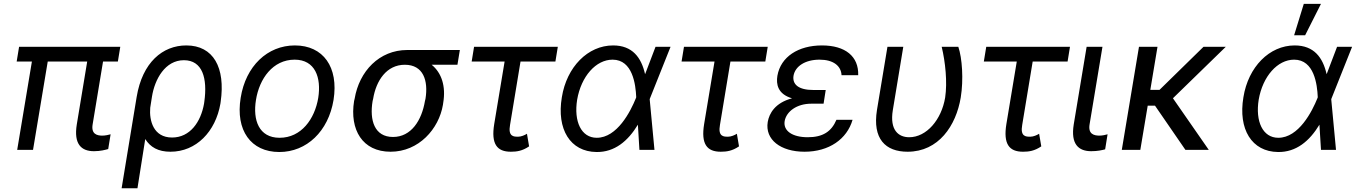

<svg xmlns="http://www.w3.org/2000/svg" viewBox="-20 -793 7186 1016"><path d="M616.5 -545.5H81L68.2 -467.3H148.8L71 0H154.8L232.6 -467.3H441.4L386.4 -134.9C369.3 -29.8 410.5 7.1 477.3 7.1C511.4 7.1 536.9 0 552.6 -4.3L565.3 -82.4C555.4 -79.5 536.9 -75.3 521.3 -75.3C492.9 -75.3 461.6 -83.8 470.2 -134.9L525.2 -467.3H603.7Z M703.1 -279.8 623.6 203.1H707.4L748.6 -57.2C775.6 -14.2 816.8 9.9 882.1 9.9C1018.5 9.9 1120.7 -96.6 1146.3 -244.3L1147.7 -254.3C1173.7 -435 1109.4 -552.6 965.9 -552.6C840.9 -552.6 733.3 -463.1 703.1 -279.8ZM774.9 -222.7 784.1 -281.2C798.7 -373.6 853.7 -474.4 953.1 -474.4C1051.1 -474.4 1078.8 -379.6 1061.1 -254.3L1059.7 -244.3C1042.6 -147.7 985.8 -65.3 890.6 -65.3C791.5 -65.3 769.2 -155.2 774.9 -222.7Z M1458.1 11.4C1602.6 11.4 1717.7 -98 1745 -264.2C1772.7 -437.5 1690.7 -552.6 1540.5 -552.6C1395.2 -552.6 1280.2 -443.2 1253.6 -275.6C1225.5 -103.7 1307.2 11.4 1458.1 11.4ZM1334.5 -264.2C1352.3 -376.4 1423.7 -477.3 1539.1 -477.3C1648.1 -477.3 1680.8 -382.1 1664.1 -275.6C1645.6 -163 1574.2 -63.9 1459.5 -63.9C1349.8 -63.9 1317.1 -157.7 1334.5 -264.2Z M1856.5 -269.9 1853.7 -258.5C1829.5 -106.5 1897.7 9.9 2046.9 9.9C2196 9.9 2302.6 -110.8 2323.9 -238.6L2325.3 -248.6C2340.2 -336.6 2316.8 -407.7 2264.2 -450.3H2400.6L2413.4 -528.4H2134.9C1987.2 -528.4 1880.7 -416.2 1856.5 -269.9ZM1951.7 -258.5 1954.5 -269.9C1970.2 -366.5 2025.6 -450.3 2122.2 -450.3C2220.2 -450.3 2247.2 -366.5 2231.5 -269.9L2228.7 -258.5C2211.6 -156.2 2156.2 -68.2 2059.7 -68.2C1961.6 -68.2 1934.7 -156.2 1951.7 -258.5Z M2931.8 -545.5H2488.6L2475.9 -467.3H2650.2L2595.2 -136.4C2578.1 -31.2 2609.4 9.9 2683.2 9.9C2714.5 9.9 2744.3 5.7 2779.8 -18.5L2768.5 -85.2C2757.1 -78.1 2738.6 -69.6 2721.6 -69.6C2698.9 -69.6 2667.6 -69.6 2679 -132.1L2734.4 -467.3H2919Z M3136.4 11.4C3232.2 12.8 3302.9 -46.2 3355.5 -133.2L3363.6 0H3443.2L3418 -267.4L3419 -271.3L3528.4 -545.5H3448.9L3395.6 -405.5L3393.5 -400.6C3373.6 -488.6 3326.7 -552.6 3224.4 -552.6C3090.9 -552.6 2978.7 -438.9 2953.1 -278.4C2924.7 -109.4 2997.2 9.9 3136.4 11.4ZM3034.1 -265.6C3055.4 -389.2 3133.5 -477.3 3221.6 -477.3C3328.1 -477.3 3343.7 -345.2 3346.6 -279.8V-278.1L3345.2 -274.1C3316.8 -203.1 3245.7 -63.9 3137.8 -63.9C3055.4 -63.9 3015.6 -150.6 3034.1 -265.6Z M4042.6 -545.5H3599.4L3586.6 -467.3H3761L3706 -136.4C3688.9 -31.2 3720.2 9.9 3794 9.9C3825.3 9.9 3855.1 5.7 3890.6 -18.5L3879.3 -85.2C3867.9 -78.1 3849.4 -69.6 3832.4 -69.6C3809.7 -69.6 3778.4 -69.6 3789.8 -132.1L3845.2 -467.3H4029.8Z M4349.4 -316.8H4284.1C4204.9 -316.8 4172.2 -346.6 4179 -392C4187.9 -443.2 4241.8 -477.3 4316.8 -477.3C4389.6 -477.3 4430.8 -444.6 4433.2 -394.9H4521.3C4524.5 -494.3 4453.5 -552.6 4329.5 -552.6C4204.9 -552.6 4111.2 -492.9 4093.7 -392C4086.6 -348 4094.5 -295.5 4171.2 -272.7C4081 -248.9 4050.4 -192.5 4042.6 -147.7C4027.3 -54 4111.2 9.9 4237.2 9.9C4366.8 9.9 4462 -56.8 4491.5 -159.1H4406.2C4379.6 -96.6 4334.2 -66.8 4254.3 -66.8C4172.2 -66.8 4123.9 -100.9 4132.1 -152C4141 -203.1 4196.4 -244.3 4272.7 -244.3H4338.1Z M4676.1 -545.5 4620.7 -211.6C4595.9 -58.2 4665.5 9.9 4782.7 9.9C4946.7 9.9 5039.1 -127.8 5063.9 -277C5079.5 -372.2 5071.4 -485.8 5051.1 -545.5H4963.1C4982.6 -464.5 4993.6 -358 4981.5 -277C4962 -159.1 4882.8 -66.8 4791.2 -66.8C4735.1 -66.8 4687.1 -103.7 4704.5 -210.2L4759.9 -545.5Z M5642 -545.5H5198.9L5186.1 -467.3H5360.4L5305.4 -136.4C5288.4 -31.2 5319.6 9.9 5393.5 9.9C5424.7 9.9 5454.5 5.7 5490.1 -18.5L5478.7 -85.2C5467.3 -78.1 5448.9 -69.6 5431.8 -69.6C5409.1 -69.6 5377.8 -69.6 5389.2 -132.1L5444.6 -467.3H5629.3Z M5730.1 -545.5 5661.9 -134.9C5644.9 -29.8 5687.5 7.1 5754.3 7.1C5788.4 7.1 5812.5 1.4 5828.1 -2.8L5840.9 -82.4C5832.4 -79.5 5812.5 -75.3 5798.3 -75.3C5768.5 -75.3 5737.2 -83.8 5745.7 -134.9L5813.9 -545.5Z M6105.1 -545.5H6007.1L5916.2 0H6014.2L6053.3 -233.7H6092L6252.8 0H6376.4L6186.8 -273.1L6466.6 -545.5H6348.7L6115.8 -317.5H6067.1Z M6742.9 11.4C6838.8 12.8 6909.4 -46.2 6962 -133.2L6970.2 0H7049.7L7024.5 -267.4L7025.6 -271.3L7134.9 -545.5H7055.4L7002.1 -405.5L7000 -400.6C6980.1 -488.6 6933.2 -552.6 6831 -552.6C6697.4 -552.6 6585.2 -438.9 6559.7 -278.4C6531.2 -109.4 6603.7 9.9 6742.9 11.4ZM6640.6 -265.6C6661.9 -389.2 6740.1 -477.3 6828.1 -477.3C6934.7 -477.3 6950.3 -345.2 6953.1 -279.8V-278.1L6951.7 -274.1C6923.3 -203.1 6852.3 -63.9 6744.3 -63.9C6661.9 -63.9 6622.2 -150.6 6640.6 -265.6ZM6828.1 -606.5H6886.4L6970.2 -772.7H6879.3Z"/></svg>

Font: Margiela Sans
Style: Italic
Weight: 400
Italic angle: -9.39999°
Designer: Stefan Endress, Andreas Faust
Version: Version 1.100;FEAKit 1.0